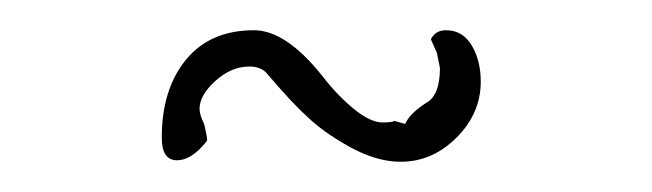

<svg xmlns="http://www.w3.org/2000/svg" viewBox="-20 -606 431 127"><path d="M182 -530Q174 -537 156 -558Q152 -562 145 -562Q133 -562 122.5 -552.5Q112 -543 112 -534Q112 -530 115 -524Q117 -516 117 -513Q107 -500 97 -500Q87 -500 87 -515Q87 -547 103 -566.5Q119 -586 148 -586Q169 -586 193 -556Q203 -543 214 -534Q225 -525 233 -525Q239 -525 241 -526L248 -524Q251 -531 262 -538Q271 -543 271 -561L269 -571L265 -580Q268 -586 275 -586Q286 -586 292 -576Q298 -566 298 -552Q298 -531 282 -515Q266 -499 245 -499Q229 -499 211 -509Q193 -519 182 -530Z"/></svg>

Font: Amatic SC
Style: Regular
Weight: 400
Designer: Multiple Designers
Foundry: Vernon Adams
Version: Version 2.505